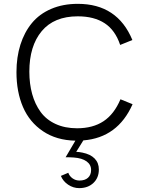

<svg xmlns="http://www.w3.org/2000/svg" viewBox="-20 -718 750 990"><path d="M663.6 -180.7Q587.4 -8.3 409.7 5.9L373 64.9Q388.7 65.4 404.3 68.8Q446.3 77.1 468 99.4Q489.7 121.6 489.7 155.8Q489.7 198.7 461.7 225.3Q433.6 252 388.2 252Q357.9 252 331.5 234.4Q305.2 216.8 293.9 189L332 172.9Q338.4 190.4 354.2 201.7Q370.1 212.9 389.6 212.9Q418 212.9 433.8 198.5Q449.7 184.1 449.7 158.2Q449.7 130.9 426.3 114Q402.8 97.2 360.8 94.2Q342.8 92.8 318.4 92.8L368.7 7.3Q271 5.4 201.7 -41.3Q132.3 -87.9 98.6 -166Q64.9 -244.1 64.9 -346.2Q64.9 -423.3 85.2 -487.5Q105.5 -551.8 144.3 -598.9Q183.1 -646 243.7 -672.1Q304.2 -698.2 381.3 -698.2Q585.4 -698.2 662.6 -511.7L599.6 -486.3Q574.2 -562.5 519.8 -598.1Q465.3 -633.8 380.9 -633.8Q258.8 -633.8 195.1 -557.4Q131.3 -481 131.3 -348.6Q131.3 -285.6 145.8 -233.4Q160.2 -181.2 189.2 -141.1Q218.3 -101.1 266.4 -78.9Q314.5 -56.6 377.4 -56.6Q459 -56.6 513.9 -93Q568.8 -129.4 601.1 -206.1Z"/></svg>

Font: HK Grotesk Legacy
Style: Regular
Weight: 400
Designer: Alfredo Marco Pradil
Foundry: Hanken Design Co.
Version: Version 2.022;PS 002.022;hotconv 1.0.88;makeotf.lib2.5.64775